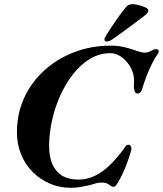

<svg xmlns="http://www.w3.org/2000/svg" viewBox="-20 -882 777 916"><path d="M316.9 14Q264.4 14 217.9 -6Q171.5 -25.9 135.9 -61.5Q100.4 -97 80.6 -145.3Q60.8 -193.5 60.8 -250.7Q60.8 -340.7 95.7 -416Q130.7 -491.4 192.2 -546.9Q253.7 -602.5 334.6 -633.3Q415.5 -664.2 508 -664.2Q541.7 -664.2 568.8 -658Q595.9 -651.9 617.3 -644.4Q636.3 -638.4 647.9 -634.6Q659.4 -630.8 671 -630.8Q677.7 -630.8 683.5 -632.1Q689.3 -633.4 696.1 -637.2Q703.8 -641.6 711 -644.6Q718.2 -647.5 724.9 -647.5Q734.7 -647.5 736.8 -641.1Q739 -634.6 732.7 -624.9Q720.1 -608.3 705.2 -578.3Q690.4 -548.4 678.1 -516.1Q665.8 -483.8 658.3 -458.3Q655.7 -448.8 650.5 -442.3Q645.3 -435.8 635.4 -435.8Q625.6 -435.8 621.7 -449.3Q617.8 -462.7 618.8 -483.2Q621.3 -505.3 615.7 -528Q610.1 -550.7 597.2 -570.2Q581 -595.5 557.2 -611.9Q533.4 -628.3 505.8 -628.3Q454.6 -628.3 409.6 -601.3Q364.6 -574.3 329 -528.8Q293.4 -483.3 267.5 -425.9Q241.5 -368.5 228 -306.4Q214.4 -244.2 214.4 -186.1Q214.4 -144.8 224.1 -114.4Q233.8 -84.1 252.1 -64Q270.3 -43.9 296 -34.6Q321.7 -25.2 353.7 -25.2Q394.9 -25.2 431.4 -42.5Q467.9 -59.8 501.4 -91.9Q534.9 -123.9 566.3 -166.1Q573.8 -176.5 579.2 -184.1Q584.6 -191.6 591.8 -191.6Q599.3 -191.6 604 -184.2Q608.6 -176.7 606.2 -165.9Q600.4 -144.1 589.8 -114.1Q579.2 -84 566.2 -56.2Q553.2 -28.4 541.7 -9.7Q530.2 9 523.5 9Q514.6 9 509.6 5.5Q504.6 2 498.8 -2Q493.1 -6 485.2 -8.5Q477.2 -11 463 -11Q451.9 -11 438.6 -7.6Q425.4 -4.2 408.9 0.8Q391.4 5 368.4 9.5Q345.3 14 316.9 14ZM490.6 -683.9Q479.7 -683.9 478.1 -691.5Q477.2 -698.5 486.3 -713.1Q508.4 -748.8 531.2 -781.7Q554 -814.6 580.6 -847.7Q592 -862.3 613.3 -862.3Q621.1 -862.3 639.6 -858.1Q658.1 -853.8 673.3 -846.8Q688.5 -839.7 687.7 -831.1Q686.9 -820 670.6 -808Q634.2 -780.4 593.3 -749.8Q552.4 -719.2 515.2 -693.7Q506.5 -687.9 500 -685.9Q493.4 -683.9 490.6 -683.9Z"/></svg>

Font: EB Garamond
Style: Italic
Weight: 400
Italic angle: -17.2°
Designer: Georg Duffner and Octavio Pardo
Foundry: Georg Duffner
Version: Version 1.001